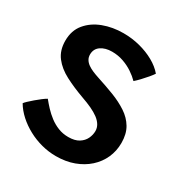

<svg xmlns="http://www.w3.org/2000/svg" viewBox="-159 -800 894 933"><g transform="rotate(30 288.0 -333.0)"><path d="M281 7.5Q240.5 7.5 200.5 -3Q160.5 -13.5 124.8 -32.8Q89 -52 60.2 -78Q31.5 -104 13.5 -134.5Q16.5 -139.5 28 -150.5Q39.5 -161.5 54.5 -174.2Q69.5 -187 84.2 -198.2Q99 -209.5 108.5 -214.5Q123 -196.5 141 -177.2Q159 -158 181.2 -141Q203.5 -124 230 -113.5Q256.5 -103 287 -103Q323.5 -103 345.5 -116.8Q367.5 -130.5 377.5 -151.5Q387.5 -172.5 387.5 -194Q387.5 -212 378 -227.8Q368.5 -243.5 350.8 -256.8Q333 -270 307.8 -281.8Q282.5 -293.5 251 -304.5Q191.5 -326 144 -350.8Q96.5 -375.5 68.8 -411.5Q41 -447.5 41 -502Q41 -559 72.8 -597.2Q104.5 -635.5 156.2 -655Q208 -674.5 268.5 -674.5Q316.5 -674.5 361 -663Q405.5 -651.5 442.2 -631Q479 -610.5 502.5 -582.5Q496.5 -573 482.5 -556.2Q468.5 -539.5 452.8 -523Q437 -506.5 426 -497Q408.5 -515 383.8 -531.5Q359 -548 329 -558.5Q299 -569 265.5 -569Q227.5 -569 203 -552Q178.5 -535 178.5 -503.5Q178.5 -488 185.8 -476Q193 -464 205.8 -455Q218.5 -446 235 -439Q251.5 -432 270 -426Q321 -409.5 367 -391.8Q413 -374 449 -350.2Q485 -326.5 505.5 -292Q526 -257.5 526 -207Q526 -162 508.5 -123Q491 -84 458.5 -54.8Q426 -25.5 381.2 -9Q336.5 7.5 281 7.5Z"/></g></svg>

Font: Grandstander Thin SemiBold
Style: Regular
Weight: 600
Version: Version 1.200